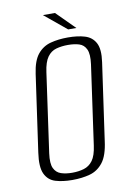

<svg xmlns="http://www.w3.org/2000/svg" viewBox="-83 -766 575 831"><g transform="rotate(-10 204.5 -350.5)"><path d="M167 12Q125 12 93.5 2.5Q62 -7 47.5 -37.5Q33 -68 42 -130L90 -468Q98 -525 121 -553Q144 -581 178.5 -590Q213 -599 254 -599Q297 -599 328.5 -589.5Q360 -580 375 -552Q390 -524 382 -468L334 -130Q326 -67 302.5 -37Q279 -7 244.5 2.5Q210 12 167 12ZM172 -19Q200 -19 223.5 -26Q247 -33 262.5 -54Q278 -75 284 -119L333 -467Q339 -511 329 -532.5Q319 -554 298 -560.5Q277 -567 249 -567Q221 -567 197.5 -560.5Q174 -554 158.5 -532.5Q143 -511 137 -467L88 -119Q82 -75 92 -54Q102 -33 123 -26Q144 -19 172 -19ZM262 -633 165 -713H218L298 -633Z"/></g></svg>

Font: Alumni Sans Light
Style: Italic
Weight: 300
Italic angle: -8°
Version: Version 1.016